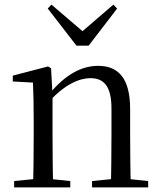

<svg xmlns="http://www.w3.org/2000/svg" viewBox="-20 -818 701 838"><path d="M41.7 0H286.7V-27.8L182.8 -38.6H150.4L41.7 -27.8ZM123.9 0H212.3C210.3 -48.6 209.3 -160.9 209.3 -228.5V-403.1L202.9 -519.8L189.9 -528L35.8 -487.9V-462.4L123.9 -457.5C126.1 -407.9 127.1 -357.6 127.1 -289.4V-228.5C127.1 -160.9 126.1 -48.6 123.9 0ZM381.8 0H626.8V-27.8L522.3 -38.6H489.3L381.8 -27.8ZM463.5 0H551.2C549.2 -48.6 548 -158.7 548 -228.5V-342.4C548 -477.3 495.6 -530.6 408.5 -530.6C338.5 -530.6 266.6 -495.3 193.8 -406H183.7L192.2 -372.4C264.6 -452.6 329.3 -476.9 374.6 -476.9C432.7 -476.9 466.5 -442.6 466.5 -344.3V-228.5C466.5 -158.7 465.5 -48.6 463.5 0ZM204.6 -797.8 188.4 -780.9 313.7 -618.7H366.9L491.3 -780.9L474.8 -797.8L312.9 -658.4H367.7Z"/></svg>

Font: Source Han Serif CN VF
Style: Regular
Weight: 250
Designer: Ryoko NISHIZUKA 西塚涼子 (kana & ideographs); Frank Grießhammer (Latin, Greek & Cyrillic); Wenlong ZHANG 张文龙 (bopomofo); San
Foundry: Adobe
Version: Version 2.002;hotconv 1.1.0;makeotfexe 2.6.0